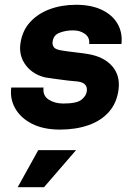

<svg xmlns="http://www.w3.org/2000/svg" viewBox="-20 -531 544 803"><path d="M231 11Q162 11 114.5 -13Q67 -37 44 -77Q21 -117 27 -165H162Q158 -131 183.5 -114.5Q209 -98 245 -98Q302 -98 321.5 -114.5Q341 -131 343 -149Q348 -184 306 -190Q292 -191 265 -194Q238 -197 211 -201Q184 -205 170 -207Q118 -219 88.5 -257.5Q59 -296 65 -346Q72 -401 105 -437.5Q138 -474 188 -492.5Q238 -511 298 -511Q362 -511 406.5 -489.5Q451 -468 472 -431Q493 -394 488 -347H353Q356 -374 335.5 -389Q315 -404 286 -404Q255 -404 229 -394Q203 -384 200 -356Q198 -345 205 -334Q212 -323 244 -319Q250 -318 268 -315.5Q286 -313 308.5 -310.5Q331 -308 348 -305Q414 -294 448.5 -255Q483 -216 476 -158Q469 -101 436 -63.5Q403 -26 350 -7.5Q297 11 231 11ZM140 97H298L164 252H54Z"/></svg>

Font: Haskoy ExtraBold
Style: Italic
Weight: 800
Designer: Ertekin Erdin
Foundry: Ertekin Erdin
Version: Version 2.000; ttfautohint (v1.8.4.7-5d5b)